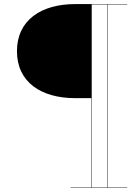

<svg xmlns="http://www.w3.org/2000/svg" viewBox="-20 -770 686 940"><path d="M348 -289.5H427V148H325V150H603V148H507.5V-748H603V-750H348C182.5 -750 63 -672 63 -519.5C63 -367 182.5 -289.5 348 -289.5ZM505.5 148H429V-748H505.5Z"/></svg>

Font: Bodoni* 96pt
Style: Bold
Weight: 700
Version: Version 2.3